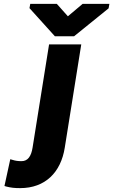

<svg xmlns="http://www.w3.org/2000/svg" viewBox="-20 -757 584 990"><path d="M132 -715 263 -570H362L540 -714L544 -737H406L330 -673L273 -737H136ZM3 202 13 205C37 211 55 213 84 213C213 213 294 132 314 4L399 -528H233L148 4C141 48 124 74 91 74C74 74 59 72 47 68L33 64Z"/></svg>

Font: Asimov Pro
Style: UltObl
Weight: 900
Designer: Google
Version: Version 2.000980; 2014